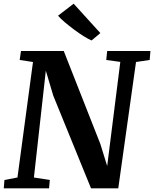

<svg xmlns="http://www.w3.org/2000/svg" viewBox="-22 -1019 834 1039"><path d="M-1.5 0 2 -45 72.5 -58.5 156.5 -683.5 84.5 -694.5 91.5 -743H323L521 -240L558 -120.5L629 -684L553 -694.5L558 -743H792L788 -694.5L714 -683.5L618 0H470.5L266 -502L226 -636.5L161.5 -58.5L247.5 -45L243.5 0ZM473.5 -800Q456 -807.5 430.8 -823.2Q405.5 -839 379 -858.8Q352.5 -878.5 329.2 -898.2Q306 -918 292 -934L376.5 -999L521 -840Z"/></svg>

Font: Merriweather 24pt
Style: Bold Italic
Weight: 700
Italic angle: -7.8°
Designer: Eben Sorkin
Foundry: Eben Sorkin
Version: Version 2.101